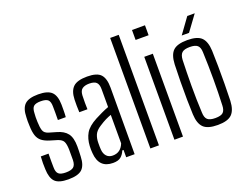

<svg xmlns="http://www.w3.org/2000/svg" viewBox="-120 -1049 1691 1306"><g transform="rotate(-20 725.5 -396.5)"><path d="M175 7Q106 7 79 -20.5Q52 -48 50 -112Q49 -135 49 -156.5Q49 -178 51 -204H107Q106 -173 106.5 -148.5Q107 -124 107 -106Q107 -70 122.5 -56.5Q138 -43 175 -43Q213 -43 230 -56.5Q247 -70 248 -106Q249 -148 248 -182Q247 -222 237.5 -240.5Q228 -259 198 -269L148 -284Q111 -295 90 -311.5Q69 -328 60 -355.5Q51 -383 50 -427Q49 -447 49 -459.5Q49 -472 50 -488Q51 -551 79.5 -579Q108 -607 178 -607Q246 -607 274.5 -579.5Q303 -552 304 -487Q304 -476 304 -447Q304 -418 302 -397H245Q246 -423 245.5 -450Q245 -477 245 -495Q245 -530 230.5 -543.5Q216 -557 178 -557Q142 -557 127 -544Q112 -531 111 -494Q110 -483 109.5 -466.5Q109 -450 110 -433Q111 -394 118.5 -370Q126 -346 160 -337L208 -323Q260 -309 284 -277.5Q308 -246 308 -183Q308 -162 307.5 -147Q307 -132 306 -110Q304 -48 275.5 -20.5Q247 7 175 7Z M499 6Q397 6 389 -105Q388 -119 387.5 -131Q387 -143 388 -157Q391 -209 413 -247Q435 -285 495 -317Q518 -329 544.5 -341.5Q571 -354 596 -363V-493Q596 -527 581 -542Q566 -557 529 -557Q498 -557 479.5 -544.5Q461 -532 459 -498Q458 -473 458 -443.5Q458 -414 459 -397H400Q399 -422 398.5 -445Q398 -468 399 -489Q401 -550 430.5 -578.5Q460 -607 532 -607Q603 -607 630 -577.5Q657 -548 657 -482L656 0H595V-53H586Q575 -26 556 -10Q537 6 499 6ZM514 -42Q572 -42 595 -101V-307Q575 -300 554.5 -290Q534 -280 505 -261Q472 -240 461 -214.5Q450 -189 450 -156Q450 -142 450 -130.5Q450 -119 451 -109Q453 -78 469.5 -60Q486 -42 514 -42Z M770 0V-800H832V0Z M928 -728V-800H1022V-728ZM944 0V-600H1006V0Z M1257 7Q1184 7 1154 -22.5Q1124 -52 1121 -119Q1119 -163 1118 -226.5Q1117 -290 1118 -357Q1119 -424 1121 -481Q1124 -549 1154 -578Q1184 -607 1257 -607Q1330 -607 1359.5 -577.5Q1389 -548 1392 -481Q1394 -430 1394.5 -367.5Q1395 -305 1394.5 -240.5Q1394 -176 1392 -119Q1389 -52 1359 -22.5Q1329 7 1257 7ZM1257 -43Q1298 -43 1313.5 -58Q1329 -73 1330 -107Q1334 -198 1334 -296.5Q1334 -395 1330 -493Q1329 -528 1312.5 -542.5Q1296 -557 1257 -557Q1217 -557 1200.5 -542Q1184 -527 1182 -491Q1179 -406 1178.5 -305.5Q1178 -205 1183 -109Q1184 -73 1200.5 -58Q1217 -43 1257 -43ZM1233 -649 1314 -761H1368L1286 -649Z"/></g></svg>

Font: Big Shoulders Text Light
Style: Regular
Weight: 300
Designer: Patric King
Foundry: XO Type Co
Version: Version 1.000; ttfautohint (v1.8.2)